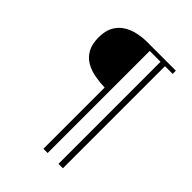

<svg xmlns="http://www.w3.org/2000/svg" viewBox="-283 -1005 1347 1347"><g transform="rotate(45 390.5 -331.0)"><path d="M391.1 191.4V-416Q340.8 -417.5 291.3 -426.5Q241.7 -435.5 201.2 -458.7Q160.6 -481.9 136.2 -524.9Q111.8 -567.9 111.8 -636.2Q111.8 -699.2 134.8 -741.2Q157.7 -783.2 196 -807.6Q234.4 -832 280.8 -842.5Q327.1 -853 373.5 -853H660.6V-821.3H584.5V191.4H540.5V-821.3H433.1V191.4Z"/></g></svg>

Font: Nuosu SIL
Style: Regular
Weight: 400
Designer: Peter Constable, Alex Kotlar, Peter Martin
Foundry: SIL International
Version: Version 2.300